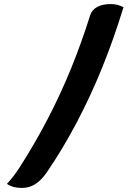

<svg xmlns="http://www.w3.org/2000/svg" viewBox="-20 -786 640 942"><path d="M586 -751Q539 -597 482 -456Q425 -315 357 -186Q289 -57 210 59Q192 85 173 102Q154 119 133 127.5Q112 136 87 136Q65 136 47.5 131.5Q30 127 14 116Q30 99 45.5 79Q61 59 77 34Q150 -80 213 -200.5Q276 -321 328 -448.5Q380 -576 422 -710Q431 -738 457 -752Q483 -766 523 -766Q541 -766 555 -762.5Q569 -759 586 -751Z"/></svg>

Font: Recursive Monospace Casual
Style: Bold
Weight: 700
Version: Version 1.047